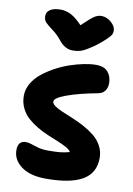

<svg xmlns="http://www.w3.org/2000/svg" viewBox="-107 -1068 791 1142"><g transform="rotate(10 289.0 -496.5)"><path d="M411.1 -1002Q442.9 -1002 470.5 -978Q498 -954.1 498 -928.2Q498 -916 493.7 -906.2Q489.3 -896.5 469 -876Q448.7 -855.5 408.2 -824.2Q362.3 -792 337.2 -781Q312 -770 276.9 -770Q229 -770 191.9 -817.9Q168.9 -847.2 138.9 -869.1Q108.9 -891.1 95 -905.3Q81.1 -919.4 81.1 -943.8Q81.1 -968.8 103.3 -982.9Q125.5 -997.1 166 -997.1Q197.8 -997.1 228.8 -981.2Q259.8 -965.3 296.9 -925.8Q349.1 -976.1 369.9 -989Q390.6 -1002 411.1 -1002ZM252.9 8.8Q157.2 8.8 104 -30.5Q50.8 -69.8 50.8 -128.9Q50.8 -185.1 99.1 -185.1Q115.7 -185.1 134 -178.5Q152.3 -171.9 177.7 -165Q203.1 -158.2 236.8 -158.2Q283.2 -158.2 308.8 -160.9Q334.5 -163.6 366.2 -171.9Q359.9 -184.6 337.9 -197Q315.9 -209.5 286.6 -221.4Q257.3 -233.4 223.1 -247.6Q189 -261.7 156.5 -280.8Q124 -299.8 97.4 -323.2Q70.8 -346.7 54.4 -380.6Q38.1 -414.6 38.1 -455.1Q38.1 -492.7 58.3 -528.3Q78.6 -564 112.1 -591.1Q145.5 -618.2 187.5 -641.1Q229.5 -664.1 273.2 -679Q316.9 -693.8 357.4 -701.9Q397.9 -710 429.2 -710Q479.5 -710 502.2 -683.1Q524.9 -656.2 524.9 -615.2Q524.9 -588.4 511.5 -569.6Q498 -550.8 471.2 -545.9Q357.4 -524.4 287.1 -498.8Q216.8 -473.1 216.8 -451.2Q216.8 -438 235.1 -425Q253.4 -412.1 282.5 -399.9Q311.5 -387.7 346.7 -373.3Q381.8 -358.9 417 -339.8Q452.1 -320.8 481.2 -297.6Q510.3 -274.4 528.6 -241Q546.9 -207.5 546.9 -168Q546.9 -77.1 474.4 -34.2Q401.9 8.8 252.9 8.8Z"/></g></svg>

Font: Shantell Sans Normal
Style: Regular
Weight: 800
Designer: Stephen Nixon, Anya Danilova, Shantell Martin
Foundry: Arrow Type
Version: Version 1.006;[559af2be0]